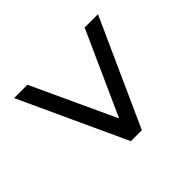

<svg xmlns="http://www.w3.org/2000/svg" viewBox="-128 -696 866 866"><g transform="rotate(45 305.0 -262.5)"><path d="M50 -80 450 -265 50 -445V-530L560 -300V-230L50 5Z"/></g></svg>

Font: Bitter
Style: Regular
Weight: 400
Designer: Sol Matas
Foundry: Sol Matas
Version: Version 1.001